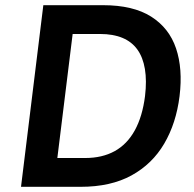

<svg xmlns="http://www.w3.org/2000/svg" viewBox="-20 -720 749 740"><path d="M61 0 147 -700H377Q493 -700 562.5 -656Q632 -612 658.5 -533.5Q685 -455 672 -349Q659 -245 613 -166.5Q567 -88 487 -44Q407 0 291 0ZM201 -111H308Q374 -111 422 -137.5Q470 -164 499.5 -217.5Q529 -271 539 -350Q546 -409 538.5 -454Q531 -499 509.5 -529Q488 -559 452 -574Q416 -589 366 -589H260Z"/></svg>

Font: Inclusive Sans SemiBold
Style: Italic
Weight: 600
Italic angle: -7°
Designer: Olivia King
Foundry: Olivia King
Version: Version 2.004